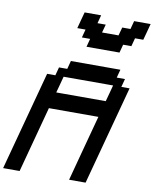

<svg xmlns="http://www.w3.org/2000/svg" viewBox="-125 -1342 1147 1433"><g transform="rotate(10 448.5 -625.0)"><path d="M500 0H625L826.2 -750H763.7L780.3 -812.5H717.8L734.4 -875H359.4L342.8 -812.5H280.3L263.7 -750H201.2L0 0H125Q147 -83 191.9 -250Q236.8 -417 258.8 -500H633.8Q611.3 -417 566.7 -250Q522 -83 500 0ZM667.5 -625H292.5Q298.3 -646 309.6 -687.7Q320.8 -729.5 326.2 -750H701.2Q695.8 -729.5 684.6 -687.5Q673.3 -645.5 667.5 -625ZM455.6 -1000H705.6L722.2 -1062.5H784.7L801.3 -1125H863.8Q869.6 -1146 880.9 -1187.5Q892.1 -1229 897.5 -1250H772.5L755.9 -1187.5H693.4L676.3 -1125H551.3L568.4 -1187.5H505.9L522.5 -1250H397.5Q391.6 -1229 380.4 -1187.5Q369.1 -1146 363.8 -1125H426.3L409.7 -1062.5H472.2Z"/></g></svg>

Font: Faithful 32x
Style: Oblique
Weight: 400
Foundry: Faithful Resource Pack
Version: Version 1.0; January 27, 2023